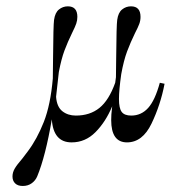

<svg xmlns="http://www.w3.org/2000/svg" viewBox="-20 -447 575 618"><path d="M509.7 -177.4Q496.8 -109.7 467.7 -49.2Q438.7 11.3 388.7 11.3Q337.9 11.3 337.9 -60.5Q337.9 -79 340.3 -96.8L341.1 -104.8Q320.2 -54.8 287.5 -21.8Q254.8 11.3 210.5 11.3Q151.6 11.3 146.8 -62.9Q126.6 55.6 100 120.2Q94.4 133.9 82.3 142.7Q70.2 151.6 53.2 151.6Q37.1 151.6 28.6 143.1Q20.2 134.7 20.2 121Q20.2 108.1 27.4 95.6Q34.7 83.1 51.6 63.7L69.4 40.3Q99.2 0.8 121 -54.4Q142.7 -109.7 150 -194.4L150.8 -261.3Q151.6 -366.1 154 -383.1Q157.3 -406.5 169.8 -416.5Q182.3 -426.6 198.4 -426.6Q229 -426.6 229 -392.7Q229 -381.5 225.4 -371Q221.8 -360.5 212.1 -341.1Q197.6 -311.3 187.5 -284.3Q177.4 -257.3 169.4 -215.3L160.5 -135.5Q162.9 -103.2 180.6 -89.1Q198.4 -75 224.2 -75Q269.4 -75 300 -99.6Q330.6 -124.2 350.8 -180.6L353.2 -198.4L354 -263.7Q354.8 -366.1 357.3 -383.1Q360.5 -406.5 373 -416.5Q385.5 -426.6 401.6 -426.6Q432.3 -426.6 432.3 -392.7Q432.3 -380.6 428.2 -369.8Q424.2 -358.9 414.5 -340.3Q400 -310.5 389.1 -281.5Q378.2 -252.4 370.2 -208.1Q362.9 -156.5 362.9 -128.2Q362.9 -98.4 371.8 -86.7Q380.6 -75 402.4 -75Q434.7 -75 456.9 -99.6Q479 -124.2 494.4 -180.6Z"/></svg>

Font: Playfair Display
Style: Regular
Weight: 400
Designer: Claus Eggers Sørensen
Foundry: Claus Eggers Sørensen
Version: Version 1.005; ttfautohint (v1.2) -l 10 -r 42 -G 200 -x 21 -